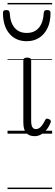

<svg xmlns="http://www.w3.org/2000/svg" viewBox="-51 -905 373 1300"><path d="M183 17Q165 17 150.5 11.5Q136 6 126 -6Q116 -18 111.5 -35.5Q107 -53 107 -78V-496Q107 -506 113.5 -510.5Q120 -515 132 -515Q146 -515 153 -510.5Q160 -506 160 -496V-90Q160 -72 162.5 -59Q165 -46 172.5 -38.5Q180 -31 193 -31Q204 -31 214.5 -37.5Q225 -44 235 -58Q245 -72 256 -94Q259 -101 265.5 -101.5Q272 -102 281 -98Q289 -95 292 -88.5Q295 -82 292 -76Q280 -46 263 -25.5Q246 -5 226 6Q206 17 183 17ZM130 -626Q57 -626 13.5 -676Q-30 -726 -31 -816Q-32 -826 -26.5 -831.5Q-21 -837 -8 -837Q4 -837 9 -831.5Q14 -826 15 -816Q18 -753 47.5 -717.5Q77 -682 130 -682Q183 -682 212.5 -717.5Q242 -753 245 -816Q246 -826 250.5 -831.5Q255 -837 268 -837Q281 -837 286.5 -831.5Q292 -826 291 -816Q291 -757 270.5 -714.5Q250 -672 214 -649Q178 -626 130 -626ZM0 365H302V375H0ZM0 -20H302V0H0ZM0 -505H302V-500H0ZM0 -885H302V-875H0Z"/></svg>

Font: Playwrite AT Guides
Style: Regular
Weight: 400
Designer: Veronika Burian, José Scaglione
Foundry: TypeTogether
Version: Version 1.003